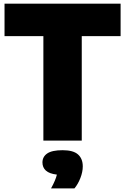

<svg xmlns="http://www.w3.org/2000/svg" viewBox="-20 -760 676 1038"><path d="M214.5 0V-564.5H4.5V-740H632V-564.5H422V0ZM256 258.5Q281 213 287.5 184Q246 179 227.8 162Q209.5 145 209.5 118.5Q209.5 87.5 235.2 69.8Q261 52 318.5 52Q376 52 401.8 75Q427.5 98 427.5 139.5Q427.5 169.5 414.5 202.8Q401.5 236 382.5 258.5Z"/></svg>

Font: Encode Sans SmCnd Black
Style: Regular
Weight: 900
Width: 4
Designer: Multiple Designers
Foundry: Impallari Type
Version: Version 3.002; ttfautohint (v1.8.3) -l 8 -r 50 -G 200 -x 14 